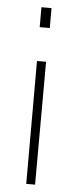

<svg xmlns="http://www.w3.org/2000/svg" viewBox="-52 -529 308 758"><g transform="rotate(5 102.0 -150.0)"><path d="M121 -500V-421H81V-500ZM118 -287 117 200H82V-287Z"/></g></svg>

Font: Cairo ExtraLight
Style: Regular
Weight: 250
Designer: Mohamed Gaber, the designers of Titillium
Foundry: Kief Type Foundry
Version: Version 2.009; ttfautohint (v1.5.33-1714) -l 8 -r 50 -G 200 